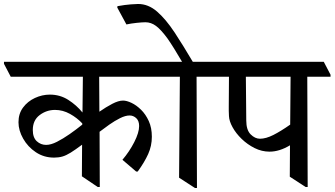

<svg xmlns="http://www.w3.org/2000/svg" viewBox="-48 -931 1683 966"><path d="M645 -68H637L568 -127Q603 -168 627.5 -216Q652 -264 652 -297Q652 -323 637.5 -336.5Q623 -350 604 -350Q583 -350 556 -336.5Q529 -323 502 -304Q475 -285 453 -268L454 10H444L364 -44L365 -203Q330 -177 307.5 -163Q285 -149 266 -143.5Q247 -138 224 -138Q173 -138 132.5 -165Q92 -192 68.5 -233.5Q45 -275 45 -316Q45 -359 68 -390Q91 -421 127.5 -438Q164 -455 203 -455Q254 -455 295.5 -428.5Q337 -402 367 -365L369 -545H6L-28 -610V-620H757L791 -555V-545H451L452 -369Q485 -392 516.5 -408.5Q548 -425 571 -425Q589 -425 613.5 -413.5Q638 -402 661.5 -379Q685 -356 700.5 -322Q716 -288 716 -243Q716 -197 697.5 -156Q679 -115 645 -68ZM366 -304V-310Q340 -338 304 -358Q268 -378 229 -378Q186 -378 151.5 -352Q117 -326 117 -277Q117 -239 137 -220.5Q157 -202 184 -202Q208 -202 238.5 -217.5Q269 -233 302 -256Q335 -279 366 -304Z M1058 -545H941L943 15H933L853 -37L857 -545H769L735 -610V-620H868Q825 -694 795 -737Q762 -782 737 -800.5Q712 -819 684 -819Q668 -819 639.5 -816Q611 -813 588 -808L542 -893L543 -900Q582 -907 610 -909Q638 -911 647 -911Q698 -911 742 -873Q786 -835 831 -767Q873 -703 922 -620H1024L1058 -555Z M1308 -168Q1269 -168 1233 -186Q1197 -204 1168 -232Q1139 -260 1122 -291Q1105 -322 1104 -347Q1103 -361 1103 -373Q1103 -385 1103 -396Q1103 -428 1103.5 -467Q1104 -506 1104 -545H1036L1002 -610V-620H1581L1615 -555V-545H1498L1500 10H1490L1410 -42L1411 -200Q1358 -168 1308 -168ZM1414 -545H1189L1191 -325Q1191 -277 1213 -255Q1235 -233 1260 -233Q1290 -233 1327.5 -252Q1365 -271 1412 -304Z"/></svg>

Font: Tiro Devanagari Sanskrit
Style: Regular
Weight: 400
Designer: Devanagari: John Hudson & Fiona Ross. Latin: John Hudson.
Foundry: Tiro Typeworks Ltd.
Version: Version 1.52